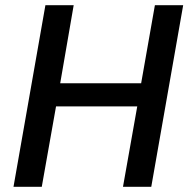

<svg xmlns="http://www.w3.org/2000/svg" viewBox="-20 -720 726 740"><path d="M155 -700H264L212 -399H524L577 -700H686L563 0H454L509 -310H196L141 0H32Z"/></svg>

Font: Sarabun Medium
Style: Italic
Weight: 500
Italic angle: -10°
Designer: Suppakit Chalermlarp | Katatrad Co.,Ltd.
Foundry: Cadson Demak Co.,Ltd.
Version: Version 1.000; ttfautohint (v1.6)